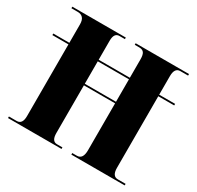

<svg xmlns="http://www.w3.org/2000/svg" viewBox="-153 -890 1093 1066"><g transform="rotate(30 393.5 -357.0)"><path d="M20 0V-10H70Q106 -10 106 -62V-522H3V-532H106V-650Q106 -678 94 -691Q82 -704 61 -704H20V-714H363V-704H328Q294 -704 294 -654V-532H494V-651Q494 -679 485 -691.5Q476 -704 455 -704H426V-714H768V-704H718Q682 -704 682 -651V-532H784V-522H682V-63Q682 -10 718 -10H768V0H426V-10H456Q494 -10 494 -67V-368H294V-62Q294 -10 328 -10H363V0ZM294 -378H494V-522H294Z"/></g></svg>

Font: Noto Serif Display SemiCondensed Black
Style: Regular
Weight: 900
Width: 4
Designer: Monotype Design Team
Foundry: Monotype Imaging Inc.
Version: Version 2.009